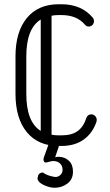

<svg xmlns="http://www.w3.org/2000/svg" viewBox="-20 -684 520 905"><path d="M387 -128Q393 -145 411 -145Q421 -145 428.5 -137Q436 -129 436 -119Q436 -116 435 -111Q417 -57 375 -26.5Q333 4 269 4H257Q160 4 106.5 -61Q53 -126 53 -242V-418Q53 -534 106.5 -599Q160 -664 257 -664H269Q364 -664 417 -601Q423 -594 423 -585Q423 -574 416 -566.5Q409 -559 398 -559Q387 -559 380 -568Q342 -613 269 -613H257Q239 -613 223 -610V-49Q239 -46 257 -46H269Q319 -46 346.5 -66.5Q374 -87 387 -128ZM104 -242Q104 -109 172 -67V-592Q104 -550 104 -418ZM210 -7Q216 -23 233 -23Q245 -23 253 -14Q261 -5 258 4L240 57Q249 55 258 55Q286 56 305 74Q324 92 324 125Q324 161 298 181Q272 201 237 201Q217 201 193 191Q169 181 161 169Q154 158 159 148Q160 139 166.5 134Q173 129 182 129Q193 137 205 141.5Q217 146 228 148Q248 154 261.5 143.5Q275 133 275 116Q275 98 263 86.5Q251 75 231 75Q226 75 218 77Q207 79 199.5 81.5Q192 84 188 78Q181 70 190 49Z"/></svg>

Font: Libertine Sup
Style: Regular
Weight: 400
Designer: Bastien Sozeau
Foundry: NBR — Bastien Sozeau
Version: Version 2.003; ttfautohint (v1.8.4.7-5d5b);gftools[0.9.33]